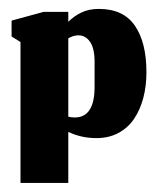

<svg xmlns="http://www.w3.org/2000/svg" viewBox="-20 -310 362 431"><path d="M196.7 0Q224.3 0 245.8 -11.5Q267.3 -23 281 -43.3Q294.7 -63.7 301.7 -90.2Q308.7 -116.7 308.7 -148Q308.7 -214.7 282.8 -252.3Q257 -290 202 -290Q179.3 -290 162.3 -281.7Q145.3 -273.3 133.3 -261V-283.3H77.7L6 -263.7V-228L26 -215.7V100.7H133.3V-14Q145.3 -8 161.3 -4Q177.3 0 196.7 0ZM147.7 -46.3Q144.3 -46.3 140.8 -46.7Q137.3 -47 133.3 -48V-224Q145 -230.7 156 -230.7Q172 -230.7 182.2 -216Q192.3 -201.3 192.3 -171.3V-114.7Q192.3 -46.3 147.7 -46.3Z"/></svg>

Font: Jomhuria
Style: Regular
Weight: 400
Designer: Arabic design by Kourosh Beigpour, Latin design by Eben Sorkin, engineering by Lasse Fister and Khaled Hosney
Version: Version 1.0010